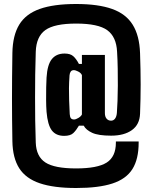

<svg xmlns="http://www.w3.org/2000/svg" viewBox="-20 -780 764 961"><path d="M361 161Q248.5 161 178.8 137.2Q109 113.5 76.2 62Q43.5 10.5 42 -73Q41 -129 40.5 -181.5Q40 -234 40 -286.5Q40 -339 40.5 -395.2Q41 -451.5 42 -515Q43.5 -602.5 76.2 -656.5Q109 -710.5 178.8 -735.2Q248.5 -760 361 -760Q471.5 -760 541 -735.2Q610.5 -710.5 644.2 -656.2Q678 -602 681 -514Q682.5 -472 683.2 -433.2Q684 -394.5 684 -357.5Q684 -320.5 683.2 -284.2Q682.5 -248 681 -211Q679 -156.5 640.2 -128.8Q601.5 -101 536 -101Q472.5 -101 441.5 -115.2Q410.5 -129.5 399 -151H375Q361.5 -128 347 -114Q332.5 -100 301 -100Q260 -100 239.2 -127.5Q218.5 -155 213 -220Q211 -246.5 210.8 -279.5Q210.5 -312.5 211.2 -342.8Q212 -373 213 -392Q217 -456.5 239.5 -484.2Q262 -512 303 -512Q331.5 -512 346.2 -499.2Q361 -486.5 375 -460H390V-505H505V-214Q505 -196 513.5 -186Q522 -176 536 -176Q548 -176 555.8 -186.2Q563.5 -196.5 565 -215Q567 -240 568.2 -275.2Q569.5 -310.5 569.8 -352Q570 -393.5 569.2 -436.8Q568.5 -480 566 -521Q562.5 -595.5 517 -628.8Q471.5 -662 361 -662Q252.5 -662 207 -629.5Q161.5 -597 159 -521Q157 -464.5 156.2 -406.5Q155.5 -348.5 155.5 -290.8Q155.5 -233 156.2 -176.5Q157 -120 159 -66Q161.5 3.5 207.2 33.2Q253 63 361 63Q467.5 63 513.8 33.8Q560 4.5 560 -66Q560 -67.5 560 -69Q560 -70.5 560 -72H674Q674 -70.5 674 -69Q674 -67.5 674 -66Q674 16.5 642.8 66.2Q611.5 116 542.5 138.5Q473.5 161 361 161ZM351 -182Q359.5 -182 372.5 -189.8Q385.5 -197.5 390 -207V-404Q385 -415.5 371 -422.2Q357 -429 351 -429Q339 -429 334 -421.8Q329 -414.5 328 -403Q325.5 -367.5 325.2 -338.5Q325 -309.5 326 -279Q327 -248.5 329 -209Q330 -194 335 -188Q340 -182 351 -182Z"/></svg>

Font: Big Shoulders Display Thin Black
Style: Regular
Weight: 900
Version: Version 2.002